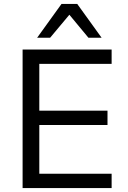

<svg xmlns="http://www.w3.org/2000/svg" viewBox="-20 -957 650 977"><path d="M95 0V-705H548V-632H180V-394H527V-321H180V-73H548V0ZM169 -765 293 -937H373L497 -765H430L333 -882L235 -765Z"/></svg>

Font: Nunito Sans 10pt
Style: Regular
Weight: 400
Designer: Vernon Adams
Foundry: Vernon Adams
Version: Version 3.101;gftools[0.9.27]